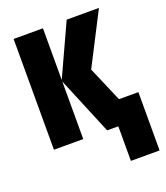

<svg xmlns="http://www.w3.org/2000/svg" viewBox="-165 -827 1007 1163"><g transform="rotate(-20 338.0 -245.5)"><path d="M439 -379 536 -153H661V223H476V0H404L250 -371V0H61V-714H250V-381L403 -714H611Z"/></g></svg>

Font: Noto Sans Display Black Narrow
Style: Regular
Weight: 900
Width: 4
Designer: Monotype Design team
Foundry: Monotype Imaging Inc.
Version: Version 1.000